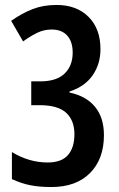

<svg xmlns="http://www.w3.org/2000/svg" viewBox="-20 -744 480 774"><path d="M187 10Q140 10 103.5 3Q67 -4 28 -22V-131Q97 -89 172 -89Q228 -89 254 -119Q280 -149 280 -203Q280 -259 246.5 -289.5Q213 -320 140 -320H106V-416H142Q208 -416 240.5 -447.5Q273 -479 273 -532Q273 -576 251 -600.5Q229 -625 188 -625Q157 -625 129.5 -611.5Q102 -598 73 -577L25 -660Q69 -691 112 -707.5Q155 -724 208 -724Q289 -724 337 -676Q385 -628 385 -546Q385 -486 353.5 -440.5Q322 -395 260 -375V-371Q327 -357 363 -313.5Q399 -270 399 -199Q399 -103 343 -46.5Q287 10 187 10Z"/></svg>

Font: Noto Sans Devanagari UI ExtraCondensed SemiBold
Style: Regular
Weight: 600
Width: 2
Designer: Jelle Bosma - Monotype Design Team
Foundry: Monotype Imaging Inc.
Version: Version 2.004; ttfautohint (v1.8.4.7-5d5b)